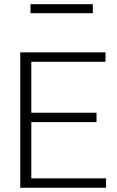

<svg xmlns="http://www.w3.org/2000/svg" viewBox="-20 -887 552 907"><path d="M436 -354.5V-310.1H127.9V-44.4H481V0H75.7V-639.6H478.5V-595.2H127.9V-354.5ZM418.5 -867.2V-824.7H124V-867.2Z"/></svg>

Font: Yantramanav Light
Style: Regular
Weight: 300
Version: Version 1.001;PS 1.0;hotconv 1.0.72;makeotf.lib2.5.5900; ttf